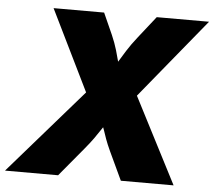

<svg xmlns="http://www.w3.org/2000/svg" viewBox="-77 -785 937 841"><g transform="rotate(5 391.5 -364.0)"><path d="M-24.9 0 362.3 -444.8 337.4 -293.9 125 -727.5H347.2L389.6 -632.8Q404.3 -599.1 413.3 -568.4Q422.4 -537.6 429.4 -510Q436.5 -482.4 446.3 -458H386.7Q405.3 -482.4 421.9 -510Q438.5 -537.6 457.8 -568.4Q477.1 -599.1 503.9 -632.8L578.6 -727.5H808.6L463.4 -305.7L486.3 -446.8L716.3 0H484.4L425.8 -125Q412.1 -154.8 404.5 -175.8Q397 -196.8 391.4 -213.9Q385.7 -231 377 -249.5H403.3Q389.2 -231 377.9 -213.6Q366.7 -196.3 351.8 -175.3Q336.9 -154.3 312.5 -125L208.5 0Z"/></g></svg>

Font: Inter 16pt Black
Style: Italic
Weight: 900
Italic angle: -9.3988°
Version: Version 4.001;git-66647c0bb